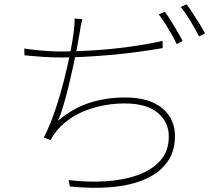

<svg xmlns="http://www.w3.org/2000/svg" viewBox="-20 -847 1040 902"><path d="M367 -757Q363 -744 359.5 -725Q356 -706 354 -691Q350 -667 342.5 -627Q335 -587 324.5 -538.5Q314 -490 302 -441Q290 -392 277.5 -350Q265 -308 253 -280Q323 -339 400.5 -364Q478 -389 567 -389Q646 -389 698 -365.5Q750 -342 776 -301Q802 -260 802 -207Q802 -135 765 -84.5Q728 -34 661.5 -5Q595 24 505 32Q415 40 308 29L302 -1Q393 10 477.5 4.5Q562 -1 628.5 -25Q695 -49 734 -93.5Q773 -138 773 -206Q773 -274 720.5 -317.5Q668 -361 566 -361Q474 -361 390 -330.5Q306 -300 251 -238Q241 -226 233 -214.5Q225 -203 217 -189L186 -201Q215 -258 239 -329Q263 -400 281 -471.5Q299 -543 310.5 -602Q322 -661 326 -695Q328 -712 329.5 -728Q331 -744 330 -760ZM94 -619Q125 -614 174 -609.5Q223 -605 266 -605Q330 -605 413 -610Q496 -615 582.5 -626.5Q669 -638 744 -655V-621Q686 -611 622.5 -602.5Q559 -594 495.5 -588.5Q432 -583 373.5 -580Q315 -577 267 -577Q222 -577 179.5 -580Q137 -583 95 -587ZM754 -792Q767 -775 782 -751Q797 -727 812 -701.5Q827 -676 838 -654L810 -640Q801 -660 786.5 -685.5Q772 -711 756 -736Q740 -761 726 -779ZM856 -827Q870 -809 886 -784.5Q902 -760 917.5 -735Q933 -710 943 -690L915 -676Q898 -710 875 -748Q852 -786 829 -814Z"/></svg>

Font: Noto Sans JP Thin Thin
Style: Regular
Weight: 250
Version: Version 2.004-H2;hotconv 1.0.118;makeotfexe 2.5.65603